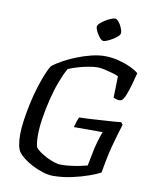

<svg xmlns="http://www.w3.org/2000/svg" viewBox="-100 -1014 871 1089"><g transform="rotate(10 336.0 -470.0)"><path d="M281 0Q253 0 221 -10Q189 -20 159.5 -35.5Q130 -51 108.5 -68Q87 -85 77 -99Q67 -114 62 -139Q57 -164 57 -198Q57 -234 63.5 -280Q70 -326 80.5 -375.5Q91 -425 105 -471Q119 -517 134 -554.5Q149 -592 163 -612Q188 -631 223 -650Q258 -669 297.5 -684.5Q337 -700 377.5 -710Q418 -720 454 -720Q493 -720 531 -710.5Q569 -701 601 -686.5Q633 -672 651 -656Q643 -623 633 -588Q623 -553 612.5 -526.5Q602 -500 591 -491Q577 -485 562.5 -489.5Q548 -494 543 -497L546 -620Q535 -626 512.5 -632.5Q490 -639 466 -644.5Q442 -650 425 -650Q403 -650 372.5 -644.5Q342 -639 311.5 -630Q281 -621 258 -611Q239 -578 220.5 -529Q202 -480 188 -423Q174 -366 165.5 -311Q157 -256 157 -212Q157 -190 159 -172Q161 -154 165 -143Q173 -132 190.5 -119.5Q208 -107 229.5 -96Q251 -85 273.5 -77.5Q296 -70 313 -70Q341 -70 369 -73.5Q397 -77 421.5 -82Q446 -87 465 -92L485 -192Q493 -225 501.5 -252.5Q510 -280 516 -293H350Q355 -313 360.5 -329.5Q366 -346 371 -352Q387 -352 417 -353.5Q447 -355 482.5 -357.5Q518 -360 552 -362Q586 -364 609 -367L620 -354Q614 -335 604 -302Q594 -269 582.5 -226Q571 -183 562 -136L549 -66Q527 -54 483.5 -38.5Q440 -23 387 -11.5Q334 0 281 0ZM430 -803Q420 -803 408.5 -816.5Q397 -830 388 -847.5Q379 -865 379 -876Q379 -885 390.5 -896Q402 -907 418 -917Q434 -927 449.5 -933.5Q465 -940 474 -940Q483 -940 494.5 -926.5Q506 -913 513.5 -895Q521 -877 521 -866Q521 -856 510 -845.5Q499 -835 483.5 -825.5Q468 -816 453 -809.5Q438 -803 430 -803Z"/></g></svg>

Font: Texturina 12pt
Style: Italic
Weight: 400
Italic angle: -11°
Designer: Guillermo Torres Carreño
Foundry: Omnibus-Type
Version: Version 1.002